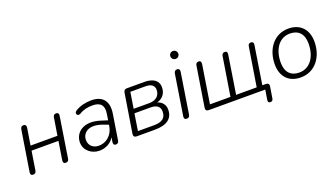

<svg xmlns="http://www.w3.org/2000/svg" viewBox="-68 -1231 3360 1919"><g transform="rotate(-20 1612.5 -271.0)"><path d="M76 6C95 6 108 -3 111 -23L143 -225H429L398 -29C395 -7 403 6 424 6C443 6 455 -3 458 -23L526 -456C530 -478 521 -492 500 -492C482 -492 470 -482 467 -462L437 -276H151L180 -456C183 -478 174 -492 153 -492C135 -492 123 -482 120 -462L51 -29C48 -7 56 6 76 6Z M783 8C843 8 906 -19 940 -78L932 -29C929 -7 938 6 956 6C975 6 987 -4 990 -24L1033 -296C1052 -418 1000 -494 874 -494C816 -494 755 -480 707 -451C667 -429 693 -384 729 -406C772 -433 818 -442 869 -442C957 -442 990 -397 976 -313L966 -248L900 -269C721 -328 625 -237 625 -136C625 -50 700 8 783 8ZM690 -139C690 -210 758 -282 914 -221L959 -204L957 -191C942 -96 871 -41 794 -41C739 -41 690 -74 690 -139Z M1179 0H1373C1505 0 1567 -52 1567 -145C1567 -198 1535 -234 1489 -248C1547 -265 1585 -308 1585 -376C1585 -443 1535 -485 1437 -485H1251C1231 -485 1219 -475 1215 -454L1148 -36C1145 -13 1156 0 1179 0ZM1380 -45H1209L1237 -224H1410C1473 -224 1508 -197 1508 -145C1508 -80 1470 -45 1380 -45ZM1412 -269H1245L1272 -440H1434C1493 -440 1526 -415 1526 -370C1526 -306 1480 -269 1412 -269Z M1710 6C1730 6 1741 -4 1745 -24L1813 -456C1817 -478 1807 -492 1788 -492C1768 -492 1756 -481 1753 -461L1685 -30C1681 -7 1691 6 1710 6ZM1811 -594C1835 -594 1853 -612 1853 -636C1853 -659 1835 -678 1811 -678C1787 -678 1769 -659 1769 -636C1769 -612 1787 -594 1811 -594Z M2552 136C2570 136 2580 127 2583 110L2603 -14C2607 -37 2595 -50 2573 -50H2534L2598 -457C2602 -479 2592 -492 2573 -492C2553 -492 2542 -482 2540 -462L2474 -50H2255L2319 -457C2323 -479 2314 -492 2295 -492C2275 -492 2264 -481 2261 -462L2195 -50H1977L2041 -456C2044 -478 2036 -492 2017 -492C1997 -492 1986 -482 1983 -462L1915 -36C1911 -13 1923 0 1945 0H2547L2530 105C2527 125 2535 136 2552 136Z M2924 8C3080 8 3173 -124 3173 -283C3173 -414 3095 -494 2971 -494C2815 -494 2722 -362 2722 -203C2722 -71 2799 8 2924 8ZM2926 -43C2837 -43 2784 -97 2784 -200C2784 -333 2849 -442 2968 -442C3058 -442 3111 -388 3111 -285C3111 -152 3046 -43 2926 -43Z"/></g></svg>

Font: SN Pro Light
Style: Italic
Weight: 300
Italic angle: -8.99998°
Designer: Tobias Whetton
Foundry: Supernotes
Version: Version 1.001;Glyphs 3.2 (3249)